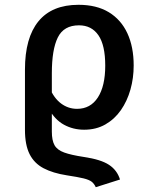

<svg xmlns="http://www.w3.org/2000/svg" viewBox="-20 -562 640 800"><path d="M379 218Q372.5 203.5 362 195.2Q351.5 187 328 181.2Q304.5 175.5 258.5 168.5Q200.5 159.5 161.5 139Q122.5 118.5 103.2 80Q84 41.5 84 -20.5L196 -14Q196 23 207.2 43Q218.5 63 247.5 73.5Q276.5 84 329.5 92Q400.5 102.5 434.2 124.8Q468 147 480 186ZM182 -110.5 186.5 -196.5Q205 -152.5 234.8 -130.5Q264.5 -108.5 301 -108.5Q357 -108.5 387.8 -156Q418.5 -203.5 418.5 -288.5Q418.5 -374 390 -415.2Q361.5 -456.5 309 -456.5Q246 -456.5 221 -406.2Q196 -356 196 -257V-14L84 -20.5V-272Q84 -404.5 140.2 -473.2Q196.5 -542 307 -542Q382.5 -542 433.5 -511Q484.5 -480 510.8 -423.2Q537 -366.5 537 -289Q537 -236.5 523.5 -188.8Q510 -141 483.8 -103.2Q457.5 -65.5 419 -43.5Q380.5 -21.5 330.5 -21.5Q285 -21.5 246.8 -42.2Q208.5 -63 182 -110.5Z"/></svg>

Font: Fira Code Light Medium
Style: Regular
Weight: 500
Monospace: yes
Version: Version 5.002